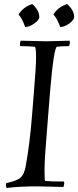

<svg xmlns="http://www.w3.org/2000/svg" viewBox="-20 -925 388 953"><path d="M175 -841Q175 -826 150.5 -808.5Q126 -791 105 -791Q89 -835 72 -853Q95 -890 140 -905Q175 -874 175 -841ZM348 -841Q348 -826 324 -808.5Q300 -791 279 -791Q264 -833 245 -853Q268 -890 313 -905Q348 -874 348 -841ZM83 -723 211 -720 325 -723Q327 -719 327 -712L323 -696Q284 -696 263 -693Q247 -691 228 -464L215 -301Q201 -137 201 -82Q201 -27 204 -27Q228 -24 297 -24Q299 -20 299 -15.5Q299 -11 295 3L167 0Q75 0 13 8Q9 0 9 -8L11 -16Q67 -28 83.5 -44.5Q100 -61 107 -97Q128 -211 139 -352L148 -464Q159 -591 159 -642Q159 -693 152 -693Q119 -696 80 -696Q79 -700 79 -708Q79 -716 83 -723Z"/></svg>

Font: Rosarivo
Style: Italic
Weight: 400
Version: Version 1.003